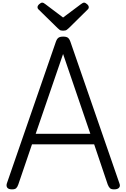

<svg xmlns="http://www.w3.org/2000/svg" viewBox="-20 -1424 960 1458"><path d="M71 14Q45 14 35.5 1.5Q26 -11 32 -31L404 -1106Q412 -1129 424 -1137.5Q436 -1146 460 -1146Q484 -1146 495.5 -1137.5Q507 -1129 515 -1106L887 -31Q895 -11 884 1.5Q873 14 847 14Q825 14 815.5 5.5Q806 -3 798 -23L695 -328H223L119 -23Q112 -3 102.5 5.5Q93 14 71 14ZM251 -408H666L459 -1014ZM619 -1404Q628 -1404 641 -1392.5Q654 -1381 654 -1370Q654 -1368 653.5 -1364Q653 -1360 648 -1354L503 -1211Q496 -1205 487.5 -1198Q479 -1191 459 -1191Q440 -1191 432 -1198Q424 -1205 417 -1211L271 -1354Q266 -1360 265.5 -1364Q265 -1368 265 -1370Q265 -1381 278 -1392.5Q291 -1404 300 -1404Q307 -1404 312.5 -1400.5Q318 -1397 325 -1392L459 -1291L594 -1392Q602 -1397 607 -1400.5Q612 -1404 619 -1404Z"/></svg>

Font: Playwrite BR
Style: Regular
Weight: 400
Designer: Veronika Burian, José Scaglione
Foundry: TypeTogether
Version: Version 1.002